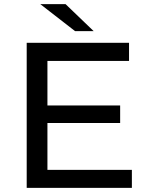

<svg xmlns="http://www.w3.org/2000/svg" viewBox="-20 -907 705 927"><path d="M108.9 0V-700.2H603V-612.8H209V-397.9H560.1V-313H209V-86.9H616.7V0ZM174.3 -887.2H296.4L432.1 -756.8H342.3Z"/></svg>

Font: Montserrat Medium
Style: Regular
Weight: 500
Designer: Julieta Ulanovsky
Foundry: Julieta Ulanovsky
Version: Version 7.200